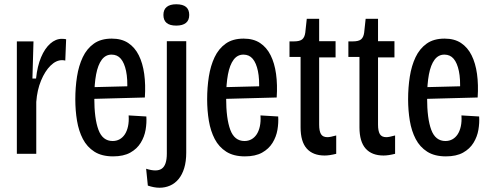

<svg xmlns="http://www.w3.org/2000/svg" viewBox="-20 -721 2298 900"><path d="M59 0V-323V-527H137L132 -353H149Q155 -411 172.5 -452.5Q190 -494 215.5 -516.5Q241 -539 270 -539Q276 -539 281 -538.5Q286 -538 290 -537L286 -437Q283 -438 278.5 -438.5Q274 -439 271 -439Q243 -439 217 -413.5Q191 -388 172.5 -343.5Q154 -299 150 -243V0Z M510 12Q457 12 422.5 -10Q388 -32 368.5 -69.5Q349 -107 341 -155Q333 -203 333 -256Q333 -311 341 -362Q349 -413 368 -453Q387 -493 420 -516.5Q453 -540 504 -540Q550 -540 581 -519.5Q612 -499 630.5 -462Q649 -425 656 -374.5Q663 -324 659 -264L398 -257V-312L596 -317L576 -294Q579 -350 571 -388Q563 -426 546.5 -445.5Q530 -465 503 -465Q475 -465 457 -441Q439 -417 430.5 -372Q422 -327 422 -262Q422 -165 441.5 -112.5Q461 -60 508 -60Q526 -60 540.5 -68Q555 -76 565 -91Q575 -106 580 -128.5Q585 -151 583 -180L666 -175Q668 -145 662.5 -112.5Q657 -80 639.5 -51.5Q622 -23 590.5 -5.5Q559 12 510 12Z M728 159Q715 159 701.5 156.5Q688 154 673 149L665 70Q715 86 738.5 69.5Q762 53 762 -1V-528H853V-6Q853 36 843.5 67Q834 98 817 118.5Q800 139 777 149Q754 159 728 159ZM806 -601Q776 -601 761 -613.5Q746 -626 746 -651Q746 -676 761.5 -688.5Q777 -701 806 -701Q837 -701 852 -688.5Q867 -676 867 -651Q867 -626 851.5 -613.5Q836 -601 806 -601Z M1128 12Q1075 12 1040.5 -10Q1006 -32 986.5 -69.5Q967 -107 959 -155Q951 -203 951 -256Q951 -311 959 -362Q967 -413 986 -453Q1005 -493 1038 -516.5Q1071 -540 1122 -540Q1168 -540 1199 -519.5Q1230 -499 1248.5 -462Q1267 -425 1274 -374.5Q1281 -324 1277 -264L1016 -257V-312L1214 -317L1194 -294Q1197 -350 1189 -388Q1181 -426 1164.5 -445.5Q1148 -465 1121 -465Q1093 -465 1075 -441Q1057 -417 1048.5 -372Q1040 -327 1040 -262Q1040 -165 1059.5 -112.5Q1079 -60 1126 -60Q1144 -60 1158.5 -68Q1173 -76 1183 -91Q1193 -106 1198 -128.5Q1203 -151 1201 -180L1284 -175Q1286 -145 1280.5 -112.5Q1275 -80 1257.5 -51.5Q1240 -23 1208.5 -5.5Q1177 12 1128 12Z M1502 8Q1447 8 1418 -24.5Q1389 -57 1389 -124V-454H1337V-527H1358Q1385 -527 1396.5 -536.5Q1408 -546 1411 -568L1418 -633H1476V-528H1553V-452H1476V-137Q1476 -107 1484.5 -92.5Q1493 -78 1515 -78Q1521 -78 1531.5 -80Q1542 -82 1556 -86V0Q1540 4 1526.5 6Q1513 8 1502 8Z M1778 8Q1723 8 1694 -24.5Q1665 -57 1665 -124V-454H1613V-527H1634Q1661 -527 1672.5 -536.5Q1684 -546 1687 -568L1694 -633H1752V-528H1829V-452H1752V-137Q1752 -107 1760.5 -92.5Q1769 -78 1791 -78Q1797 -78 1807.5 -80Q1818 -82 1832 -86V0Q1816 4 1802.5 6Q1789 8 1778 8Z M2070 12Q2017 12 1982.5 -10Q1948 -32 1928.5 -69.5Q1909 -107 1901 -155Q1893 -203 1893 -256Q1893 -311 1901 -362Q1909 -413 1928 -453Q1947 -493 1980 -516.5Q2013 -540 2064 -540Q2110 -540 2141 -519.5Q2172 -499 2190.5 -462Q2209 -425 2216 -374.5Q2223 -324 2219 -264L1958 -257V-312L2156 -317L2136 -294Q2139 -350 2131 -388Q2123 -426 2106.5 -445.5Q2090 -465 2063 -465Q2035 -465 2017 -441Q1999 -417 1990.5 -372Q1982 -327 1982 -262Q1982 -165 2001.5 -112.5Q2021 -60 2068 -60Q2086 -60 2100.5 -68Q2115 -76 2125 -91Q2135 -106 2140 -128.5Q2145 -151 2143 -180L2226 -175Q2228 -145 2222.5 -112.5Q2217 -80 2199.5 -51.5Q2182 -23 2150.5 -5.5Q2119 12 2070 12Z"/></svg>

Font: Bricolage Grotesque 24pt Condensed
Style: Regular
Weight: 400
Width: 3
Designer: Mathieu Triay
Foundry: Atelier Triay
Version: Version 1.001;gftools[0.9.33.dev8+g029e19f]